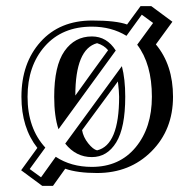

<svg xmlns="http://www.w3.org/2000/svg" viewBox="-20 -531 632 627"><path d="M157 -215Q157 -316 190.5 -364Q224 -412 280 -412Q329 -412 358 -366L171 -109Q157 -151 157 -215ZM280 -18Q228 -18 193 -62L378 -315Q389 -273 389 -215Q389 -114 359.5 -66Q330 -18 280 -18ZM128 -49 77 21 114 48 162 -19Q212 14 280 14Q370 14 423 -50Q476 -114 476 -215Q476 -322 428 -385L480 -456L443 -483L393 -414Q344 -444 280 -444Q183 -444 126.5 -380Q70 -316 70 -215Q70 -112 128 -49ZM297 34Q233 34 193 20L153 76H118L49 25L102 -48Q50 -114 50 -215Q50 -325 112.5 -394.5Q175 -464 281 -464Q359 -464 395 -451L439 -511H474L543 -460L489 -386Q545 -319 545 -215Q545 -107 474.5 -36.5Q404 34 297 34ZM297 -40Q369 -57 369 -215Q369 -231 365 -265L248 -106Q252 -83 268 -63Q284 -43 297 -40ZM333 -367Q320 -383 297 -390Q226 -371 226 -219Q289 -307 333 -367Z"/></svg>

Font: Jacques Francois Shadow
Style: Regular
Weight: 400
Designer: Alexei Vanyashin, Nikita Kanarev (i@xarsok.ru)
Foundry: Cyreal (www.cyreal.org)
Version: Version 1.003